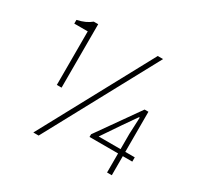

<svg xmlns="http://www.w3.org/2000/svg" viewBox="-159 -925 1155 1124"><g transform="rotate(30 418.0 -363.0)"><path d="M174 -297H206V-726H176C152 -706 123 -693 83 -684V-659H174ZM194 13H230L637 -739H601ZM685 0H717V-129H781V-158H717V-429H691L492 -147V-129H685ZM685 -158H537L621 -282L685 -374H690L685 -261Z"/></g></svg>

Font: Noto Sans CJK HK Thin
Style: Regular
Weight: 100
Designer: Ryoko NISHIZUKA 西塚涼子 (kana, bopomofo & ideographs); Paul D. Hunt (Latin, Greek & Cyrillic); Sandoll Communications 산돌커뮤니
Foundry: Adobe
Version: Version 2.004;hotconv 1.0.118;makeotfexe 2.5.65603